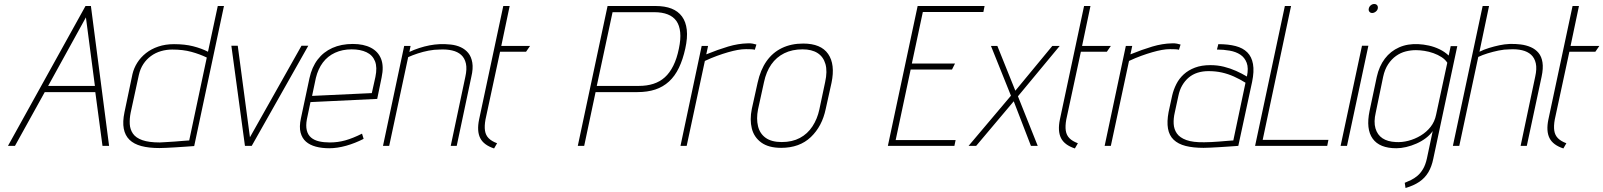

<svg xmlns="http://www.w3.org/2000/svg" viewBox="-20 -730 8025 961"><path d="M526 0 435 -700H408L20 0H55L204 -269H457L493 0ZM221 -300 410 -643 455 -300Z M952 1 1101 -700H1070L1021 -471Q988 -488 946.5 -498.5Q905 -509 851 -509Q808 -509 772.5 -497Q737 -485 710.5 -464Q684 -443 667 -416Q650 -389 643 -359L603 -168Q593 -120 599.5 -86Q606 -52 628 -30.5Q650 -9 687.5 1Q725 11 778 11Q790 11 811.5 10Q833 9 857.5 7.5Q882 6 903.5 4.5Q925 3 939 2Q953 1 952 1ZM1015 -442 927 -27Q928 -27 918 -26.5Q908 -26 891.5 -24.5Q875 -23 855 -21.5Q835 -20 815.5 -19Q796 -18 780 -17Q725 -17 692.5 -28.5Q660 -40 645.5 -61Q631 -82 629.5 -109Q628 -136 634 -166L675 -355Q682 -386 697.5 -409.5Q713 -433 735.5 -449.5Q758 -466 785.5 -474Q813 -482 842 -482Q896 -482 938 -470.5Q980 -459 1015 -442Z M1138 -501 1206 0H1240L1523 -501H1489L1231 -43L1170 -501Z M1516 -133 1534 -219 1868 -235 1890 -342Q1902 -398 1887.5 -435Q1873 -472 1836.5 -491Q1800 -510 1746 -510Q1688 -510 1643.5 -490Q1599 -470 1570 -432Q1541 -394 1529 -339L1486 -137Q1477 -95 1484.5 -66.5Q1492 -38 1511.5 -21Q1531 -4 1561 4Q1591 12 1628 12Q1668 12 1712.5 -0.5Q1757 -13 1800 -35L1792 -61Q1746 -38 1708.5 -27.5Q1671 -17 1631 -17Q1601 -17 1577 -22.5Q1553 -28 1537 -41.5Q1521 -55 1515.5 -78Q1510 -101 1516 -133ZM1859 -345 1841 -264 1542 -250 1561 -340Q1572 -385 1596 -417Q1620 -449 1657 -466Q1694 -483 1740 -483Q1784 -483 1814.5 -468.5Q1845 -454 1857 -423.5Q1869 -393 1859 -345Z M2309 -345 2236 0H2266L2339 -345Q2349 -387 2344 -416.5Q2339 -446 2324 -464.5Q2309 -483 2286.5 -493.5Q2264 -504 2236.5 -507Q2209 -510 2181 -509Q2156 -508 2130 -503Q2104 -498 2078 -489.5Q2052 -481 2029 -470L2035 -500H2003L1897 0H1928L2023 -444Q2045 -454 2071 -462.5Q2097 -471 2125 -476.5Q2153 -482 2180 -482Q2215 -484 2243 -477.5Q2271 -471 2288.5 -455Q2306 -439 2312 -412Q2318 -385 2309 -345Z M2410 -132 2483 -471H2613L2633 -500H2489L2531 -700H2499L2378 -132Q2366 -74 2383.5 -39Q2401 -4 2453 13L2468 -13Q2441 -23 2426 -38Q2411 -53 2407.5 -76Q2404 -99 2410 -132Z M3260 -700H3021L2872 0H2904L2961 -269H3170Q3221 -269 3260 -282Q3299 -295 3328.5 -322Q3358 -349 3378 -390.5Q3398 -432 3410 -487Q3422 -541 3417.5 -581Q3413 -621 3393.5 -647.5Q3374 -674 3341 -687Q3308 -700 3260 -700ZM2967 -300 3046 -669H3255Q3294 -669 3322 -658Q3350 -647 3365.5 -625Q3381 -603 3384.5 -568.5Q3388 -534 3378 -487Q3368 -437 3350 -401Q3332 -365 3307.5 -343Q3283 -321 3250.5 -310.5Q3218 -300 3178 -300Z M3758 -481 3766 -507Q3760 -509 3748 -511.5Q3736 -514 3722 -513Q3675 -512 3624.5 -497Q3574 -482 3515 -458L3524 -500H3492L3386 0H3417L3508 -425Q3540 -440 3569 -450.5Q3598 -461 3624 -468.5Q3650 -476 3672 -480Q3694 -484 3714 -484Q3727 -484 3739 -483.5Q3751 -483 3758 -481Z M4113 -185 4142 -316Q4161 -408 4125 -460Q4089 -512 4000 -512Q3940 -512 3893.5 -489.5Q3847 -467 3816.5 -423.5Q3786 -380 3772 -316L3743 -185Q3732 -131 3743 -87Q3754 -43 3790.5 -16.5Q3827 10 3890 10Q3982 10 4038.5 -44Q4095 -98 4113 -185ZM4110 -319 4081 -182Q4071 -135 4046.5 -97.5Q4022 -60 3983.5 -39.5Q3945 -19 3893 -19Q3842 -19 3812.5 -40Q3783 -61 3774 -98.5Q3765 -136 3774 -182L3804 -319Q3815 -371 3840.5 -407.5Q3866 -444 3905.5 -463.5Q3945 -483 3997 -483Q4043 -483 4072 -464.5Q4101 -446 4111.5 -409.5Q4122 -373 4110 -319Z M4424 0H4757L4763 -29H4463L4538 -382H4745L4760 -412H4544L4599 -670H4902L4908 -700H4573Z M5062 -276 4972 -500H4940L5040 -251L4828 0H4866L5054 -223L5140 0H5174L5075 -248L5284 -500H5247Z M5317 -132 5390 -471H5520L5540 -500H5396L5438 -700H5406L5285 -132Q5273 -74 5290.5 -39Q5308 -4 5360 13L5375 -13Q5348 -23 5333 -38Q5318 -53 5314.5 -76Q5311 -99 5317 -132Z M5881 -481 5889 -507Q5883 -509 5871 -511.5Q5859 -514 5845 -513Q5798 -512 5747.5 -497Q5697 -482 5638 -458L5647 -500H5615L5509 0H5540L5631 -425Q5663 -440 5692 -450.5Q5721 -461 5747 -468.5Q5773 -476 5795 -480Q5817 -484 5837 -484Q5850 -484 5862 -483.5Q5874 -483 5881 -481Z M6221 -347Q6196 -362 6167 -375Q6138 -388 6106 -396Q6074 -404 6038 -404Q5994 -404 5961 -391.5Q5928 -379 5905 -358Q5882 -337 5868 -309.5Q5854 -282 5847 -252L5829 -169Q5820 -121 5826 -86.5Q5832 -52 5854.5 -30.5Q5877 -9 5914.5 0.5Q5952 10 6004 10Q6016 10 6037.5 9Q6059 8 6083.5 6.5Q6108 5 6130 3.5Q6152 2 6165.5 1Q6179 0 6178 0L6247 -320Q6258 -373 6251.5 -409.5Q6245 -446 6223 -468Q6201 -490 6164.5 -499.5Q6128 -509 6078 -509L6071 -482Q6104 -482 6135 -476.5Q6166 -471 6188 -456.5Q6210 -442 6220 -415.5Q6230 -389 6221 -347ZM6214 -316 6153 -27Q6154 -27 6144 -26.5Q6134 -26 6118 -24.5Q6102 -23 6082 -21.5Q6062 -20 6043 -19Q6024 -18 6008 -18Q5951 -17 5918 -29Q5885 -41 5870.5 -62Q5856 -83 5854.5 -110Q5853 -137 5860 -167L5878 -250Q5884 -280 5897.5 -303Q5911 -326 5930 -342Q5949 -358 5974 -366Q5999 -374 6029 -374Q6065 -374 6096 -367Q6127 -360 6156 -347Q6185 -334 6214 -316Z M6262 0H6623L6629 -30H6300L6442 -700H6411Z M6690 0H6722L6829 -501H6797ZM6858 -710Q6849 -710 6841 -703.5Q6833 -697 6831 -687Q6829 -678 6834 -671.5Q6839 -665 6848 -665Q6857 -665 6865.5 -671.5Q6874 -678 6876 -687Q6878 -697 6873 -703.5Q6868 -710 6858 -710Z M7154 64 7274 -499H7241L7231 -452Q7211 -471 7185 -483.5Q7159 -496 7131.5 -502Q7104 -508 7080 -509Q7026 -512 6983 -493Q6940 -474 6911.5 -436.5Q6883 -399 6871 -345L6835 -175Q6816 -84 6850.5 -36Q6885 12 6969 12Q6992 12 7018 6Q7044 0 7070 -11.5Q7096 -23 7117 -39Q7138 -55 7151 -74L7122 63Q7115 95 7102.5 116Q7090 137 7074.5 150Q7059 163 7042.5 171Q7026 179 7011 185L7015 211Q7056 199 7084 180Q7112 161 7129 132.5Q7146 104 7154 64ZM7224 -416 7168 -156Q7161 -121 7140.5 -95Q7120 -69 7091 -51.5Q7062 -34 7029.5 -25.5Q6997 -17 6966 -19Q6925 -21 6899.5 -38Q6874 -55 6864.5 -87.5Q6855 -120 6866 -167L6903 -346Q6911 -383 6928 -408.5Q6945 -434 6967.5 -450Q6990 -466 7015.5 -472.5Q7041 -479 7067 -479Q7086 -479 7109 -475.5Q7132 -472 7154.5 -464Q7177 -456 7195.5 -444Q7214 -432 7224 -416Z M7385 -471 7433 -700H7401L7252 0H7284L7379 -445Q7400 -455 7426 -463Q7452 -471 7480.5 -477Q7509 -483 7536 -483Q7571 -485 7598.5 -478.5Q7626 -472 7643.5 -456Q7661 -440 7667 -413Q7673 -386 7664 -346L7591 0H7622L7696 -346Q7705 -388 7700.5 -417.5Q7696 -447 7680.5 -465.5Q7665 -484 7642 -494Q7619 -504 7591.5 -507.5Q7564 -511 7536 -510Q7511 -509 7485 -503.5Q7459 -498 7433 -490Q7407 -482 7385 -471Z M7762 -132 7835 -471H7965L7985 -500H7841L7883 -700H7851L7730 -132Q7718 -74 7735.5 -39Q7753 -4 7805 13L7820 -13Q7793 -23 7778 -38Q7763 -53 7759.5 -76Q7756 -99 7762 -132Z"/></svg>

Font: Advent Pro ExtraLight
Style: Italic
Weight: 250
Italic angle: -12°
Version: Version 3.000